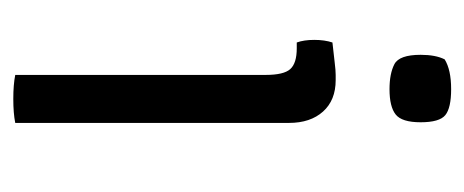

<svg xmlns="http://www.w3.org/2000/svg" viewBox="-230 -482 715 296"><g transform="rotate(90 128.0 -334.5)"><path d="M170 -422V0Q155 3 133 3Q111 3 96 0V-386Q96 -414 87 -424Q78 -434 55 -434H46Q42 -445 42 -461Q42 -477 46 -489Q65 -491 77 -492.5Q89 -494 96 -494H104Q135 -494 152.5 -474.5Q170 -455 170 -422ZM72 -662Q88 -672 118 -672Q147 -672 158 -663Q169 -654 169 -625Q169 -596 157 -586.5Q145 -577 118 -577Q94 -577 79.5 -584.5Q65 -592 65 -625Q65 -648 72 -662Z"/></g></svg>

Font: Signika
Style: Light
Weight: 300
Designer: Anna Giedrys
Foundry: Anna Giedrys
Version: Version 1.001